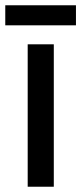

<svg xmlns="http://www.w3.org/2000/svg" viewBox="-36 -708 308 728"><path d="M252 -688H-16V-612H252ZM168 0V-540H69V0Z"/></svg>

Font: Noto Sans Sinhala UI Condensed Medium
Style: Regular
Weight: 500
Width: 3
Designer: Jelle Bosma - Monotype Design Team
Foundry: Monotype Imaging Inc.
Version: Version 2.006